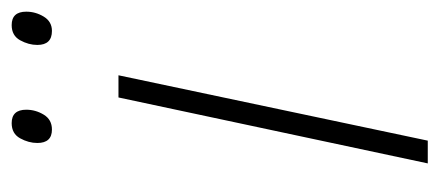

<svg xmlns="http://www.w3.org/2000/svg" viewBox="-232 -521 753 329"><g transform="rotate(-90 144.5 -356.5)"><path d="M29 0 142 -530H180L68 0ZM256 -644Q232 -644 232 -669Q232 -684 240 -698.5Q248 -713 266 -713Q289 -713 289 -688Q289 -672 280.5 -658Q272 -644 256 -644ZM87 -644Q64 -644 64 -669Q64 -684 72 -698.5Q80 -713 98 -713Q121 -713 121 -688Q121 -672 112.5 -658Q104 -644 87 -644Z"/></g></svg>

Font: Noto Sans Disp ExtLt
Style: Italic
Weight: 200
Italic angle: -12°
Designer: Monotype Design Team
Foundry: Monotype Imaging Inc.
Version: Version 2.000;GOOG;noto-source:20170915:90ef993387c0